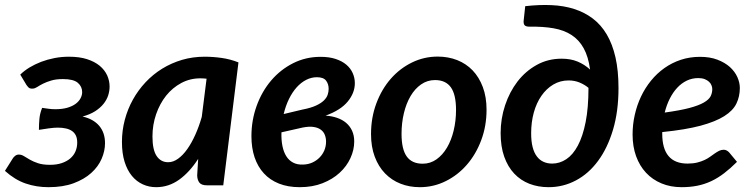

<svg xmlns="http://www.w3.org/2000/svg" viewBox="-35 -750 3050 777"><path d="M47 -448 72.5 -405.5C77.2 -398.8 81.3 -394.7 85 -393C88.7 -391.3 93.2 -390.8 98.5 -391.5C103.8 -391.8 109.7 -394.1 116 -398.2C122.3 -402.4 130.2 -406.8 139.5 -411.5C148.8 -416.2 159.9 -420.4 172.8 -424.2C185.6 -428.1 201.3 -430 220 -430C248 -430 267.9 -425 279.8 -415C291.6 -405 297.5 -392.3 297.5 -377C297.5 -369 295.4 -360.9 291.2 -352.8C287.1 -344.6 280.7 -337.2 272 -330.5C263.3 -323.8 252.1 -318.4 238.2 -314.2C224.4 -310.1 207.8 -308 188.5 -308C179.5 -308 170.7 -308.6 162 -309.8C153.3 -310.9 144.5 -312.2 135.5 -313.5C129.5 -298.5 125.8 -283.8 124.5 -269.2C123.2 -254.8 122.5 -239.8 122.5 -224.5C134.8 -226.5 148.1 -228.5 162.2 -230.5C176.4 -232.5 188.7 -233.5 199 -233.5C211 -233.5 221.8 -232.4 231.5 -230.2C241.2 -228.1 249.4 -224.7 256.2 -220C263.1 -215.3 268.3 -209.2 272 -201.5C275.7 -193.8 277.5 -184.3 277.5 -173C277.5 -160.3 275.2 -148.5 270.5 -137.5C265.8 -126.5 258.8 -117 249.5 -109C240.2 -101 228.7 -94.7 215 -90C201.3 -85.3 185.5 -83 167.5 -83C147.8 -83 131.6 -85.2 118.8 -89.5C105.9 -93.8 95 -98.6 86 -103.8C77 -108.9 69.1 -113.7 62.2 -118C55.4 -122.3 48.3 -124.5 41 -124.5C35.7 -124.5 30.8 -122.8 26.5 -119.5C22.2 -116.2 18.8 -112.5 16.5 -108.5L-15 -58.5C11.7 -34.5 39.5 -17.5 68.5 -7.5C97.5 2.5 128.3 7.5 161 7.5C200.3 7.5 234.3 2.2 263 -8.5C291.7 -19.2 315.4 -33 334.2 -50C353.1 -67 367.1 -86.1 376.2 -107.2C385.4 -128.4 390 -149.5 390 -170.5C390 -198.8 382.2 -222.2 366.5 -240.8C350.8 -259.2 328.3 -271.8 299 -278.5C319 -283.8 335.9 -290.9 349.8 -299.8C363.6 -308.6 374.9 -318.5 383.8 -329.5C392.6 -340.5 398.9 -352 402.8 -364C406.6 -376 408.5 -388 408.5 -400C408.5 -415.3 405.2 -430.2 398.8 -444.8C392.2 -459.2 382.2 -472.2 368.8 -483.5C355.2 -494.8 338.2 -503.8 317.5 -510.5C296.8 -517.2 272.3 -520.5 244 -520.5C224 -520.5 204.5 -518.7 185.5 -515C166.5 -511.3 148.5 -506.2 131.5 -499.8C114.5 -493.2 98.8 -485.6 84.2 -476.8C69.8 -467.9 57.3 -458.3 47 -448Z M868.5 0 930 -497.5C908 -506.2 885.4 -512.2 862.2 -515.5C839.1 -518.8 816 -520.5 793 -520.5C761 -520.5 730.6 -516.2 701.8 -507.8C672.9 -499.2 646.1 -487.3 621.2 -472C596.4 -456.7 574 -438.3 554 -417C534 -395.7 516.9 -372.2 502.8 -346.8C488.6 -321.2 477.7 -294 470 -265C462.3 -236 458.5 -206.2 458.5 -175.5C458.5 -144.8 462.1 -118.1 469.2 -95.2C476.4 -72.4 486.2 -53.4 498.8 -38.2C511.2 -23.1 525.9 -11.7 542.8 -4C559.6 3.7 577.7 7.5 597 7.5C631 7.5 662.2 -2.8 690.5 -23.2C718.8 -43.7 744.3 -71.7 767 -107L763 -41C763 -29.3 765.8 -19.6 771.2 -11.8C776.8 -3.9 787.3 0 803 0ZM645.5 -93.5C625.8 -93.5 610.3 -101.8 599 -118.5C587.7 -135.2 582 -161.5 582 -197.5C582 -229.2 586.9 -259.2 596.8 -287.8C606.6 -316.2 620.1 -341.2 637.2 -362.8C654.4 -384.2 674.8 -401.3 698.5 -414C722.2 -426.7 747.8 -433 775.5 -433C783.5 -433 792 -432.5 801 -431.5L781.5 -277C774.2 -251.3 765.5 -227.3 755.5 -205C745.5 -182.7 734.7 -163.2 723 -146.8C711.3 -130.2 698.9 -117.2 685.8 -107.8C672.6 -98.2 659.2 -93.5 645.5 -93.5Z M1401 -413.5C1401 -427.8 1398.1 -441.5 1392.2 -454.5C1386.4 -467.5 1377.8 -478.8 1366.2 -488.5C1354.8 -498.2 1340.3 -505.8 1323 -511.5C1305.7 -517.2 1285.5 -520 1262.5 -520C1222.2 -520 1184.9 -511.3 1150.8 -494C1116.6 -476.7 1087 -453.2 1062 -423.8C1037 -394.2 1017.5 -360.1 1003.5 -321.2C989.5 -282.4 982.5 -241.5 982.5 -198.5C982.5 -167.2 986.8 -138.8 995.2 -113.5C1003.8 -88.2 1016.2 -66.5 1032.8 -48.5C1049.2 -30.5 1069.7 -16.7 1094 -7C1118.3 2.7 1146.3 7.5 1178 7.5C1212.3 7.5 1243.1 2.2 1270.2 -8.5C1297.4 -19.2 1320.5 -33.2 1339.5 -50.8C1358.5 -68.2 1373.1 -88.1 1383.2 -110.2C1393.4 -132.4 1398.5 -154.8 1398.5 -177.5C1398.5 -193.8 1395.6 -208.3 1389.8 -221C1383.9 -233.7 1375.8 -244.3 1365.5 -253C1355.2 -261.7 1342.9 -268.4 1328.8 -273.2C1314.6 -278.1 1299.2 -281 1282.5 -282C1323.2 -296.7 1353.1 -315.7 1372.2 -339C1391.4 -362.3 1401 -387.2 1401 -413.5ZM1104 -214.5 1190.5 -234C1207.8 -237.3 1222.4 -238.1 1234.2 -236.2C1246.1 -234.4 1255.8 -230.8 1263.2 -225.2C1270.8 -219.8 1276.2 -212.8 1279.5 -204.2C1282.8 -195.8 1284.5 -186.5 1284.5 -176.5C1284.5 -164.5 1282.2 -153 1277.8 -142C1273.2 -131 1266.8 -121.2 1258.5 -112.8C1250.2 -104.2 1240.3 -97.4 1229 -92.2C1217.7 -87.1 1205.2 -84.3 1191.5 -84C1176.2 -83.3 1162.8 -85.9 1151.5 -91.8C1140.2 -97.6 1130.9 -106.2 1123.8 -117.5C1116.6 -128.8 1111.3 -142.7 1108 -159C1104.7 -175.3 1103.3 -193.8 1104 -214.5ZM1247.5 -437.5C1265.2 -437.5 1277.5 -432.9 1284.5 -423.8C1291.5 -414.6 1295 -403.5 1295 -390.5C1295 -382.5 1293.7 -374.5 1291 -366.5C1288.3 -358.5 1283.2 -350.8 1275.5 -343.2C1267.8 -335.8 1257.1 -328.8 1243.2 -322.5C1229.4 -316.2 1211.2 -310.8 1188.5 -306.5L1113 -288.5C1118.3 -310.8 1125.5 -331.2 1134.5 -349.5C1143.5 -367.8 1153.8 -383.5 1165.5 -396.5C1177.2 -409.5 1190 -419.6 1204 -426.8C1218 -433.9 1232.5 -437.5 1247.5 -437.5Z M1675.5 -87.5C1646.5 -87.5 1625 -97.2 1611 -116.8C1597 -136.2 1590 -166.8 1590 -208.5C1590 -237.8 1593.2 -265.7 1599.5 -292C1605.8 -318.3 1614.8 -341.4 1626.5 -361.2C1638.2 -381.1 1652.4 -396.8 1669.2 -408.5C1686.1 -420.2 1704.8 -426 1725.5 -426C1754.2 -426 1775.5 -416.2 1789.5 -396.8C1803.5 -377.2 1810.5 -346.7 1810.5 -305C1810.5 -276 1807.3 -248.3 1801 -222C1794.7 -195.7 1785.7 -172.6 1774 -152.8C1762.3 -132.9 1748.2 -117.1 1731.5 -105.2C1714.8 -93.4 1696.2 -87.5 1675.5 -87.5ZM1664 7.5C1701 7.5 1735.8 -0.6 1768.5 -16.8C1801.2 -32.9 1829.8 -55.1 1854.2 -83.2C1878.8 -111.4 1898.2 -144.6 1912.5 -182.8C1926.8 -220.9 1934 -262 1934 -306C1934 -340.3 1929 -370.8 1919 -397.5C1909 -424.2 1895.2 -446.7 1877.8 -465C1860.2 -483.3 1839.4 -497.2 1815.2 -506.8C1791.1 -516.2 1764.8 -521 1736.5 -521C1699.5 -521 1664.7 -513 1632 -497C1599.3 -481 1570.7 -459 1546.2 -431C1521.8 -403 1502.3 -369.8 1488 -331.5C1473.7 -293.2 1466.5 -251.8 1466.5 -207.5C1466.5 -173.2 1471.5 -142.7 1481.5 -116C1491.5 -89.3 1505.3 -66.8 1523 -48.5C1540.7 -30.2 1561.5 -16.2 1585.5 -6.8C1609.5 2.8 1635.7 7.5 1664 7.5Z M2090.5 -725 2084.5 -669.5C2083.2 -659.8 2084.2 -652.8 2087.5 -648.5C2090.8 -644.2 2097.8 -642 2108.5 -642C2144.8 -642.7 2177.2 -640.5 2205.5 -635.5C2233.8 -630.5 2258.1 -621.4 2278.2 -608.2C2298.4 -595.1 2314.8 -577.2 2327.2 -554.5C2339.8 -531.8 2348.3 -503.2 2353 -468.5C2337.7 -482.5 2320.7 -493.3 2302 -501C2283.3 -508.7 2262 -512.5 2238 -512.5C2201 -512.5 2167.3 -504.1 2137 -487.2C2106.7 -470.4 2080.8 -448 2059.2 -420C2037.8 -392 2021 -359.9 2009 -323.8C1997 -287.6 1991 -250.2 1991 -211.5C1991 -175.2 1995.8 -143.3 2005.5 -116C2015.2 -88.7 2028.7 -65.8 2046 -47.5C2063.3 -29.2 2083.8 -15.4 2107.5 -6.2C2131.2 2.9 2157 7.5 2185 7.5C2224.3 7.5 2261.2 -1.6 2295.5 -19.8C2329.8 -37.9 2359.8 -64.2 2385.2 -98.8C2410.8 -133.2 2430.9 -175.3 2445.8 -225C2460.6 -274.7 2468 -330.8 2468 -393.5C2468 -440.5 2463.9 -481.9 2455.8 -517.8C2447.6 -553.6 2435.8 -584.5 2420.5 -610.5C2405.2 -636.5 2386.4 -657.9 2364.2 -674.8C2342.1 -691.6 2317 -704.5 2289 -713.5C2261 -722.5 2230.3 -727.8 2197 -729.2C2163.7 -730.8 2128.2 -729.3 2090.5 -725ZM2199.5 -88C2186.8 -88 2175.2 -90.3 2164.8 -95C2154.2 -99.7 2145.2 -106.9 2137.8 -116.8C2130.2 -126.6 2124.5 -139.2 2120.5 -154.8C2116.5 -170.2 2114.5 -189 2114.5 -211C2114.5 -240.7 2118.1 -268.5 2125.2 -294.5C2132.4 -320.5 2142.7 -343.1 2156 -362.2C2169.3 -381.4 2185.3 -396.6 2204 -407.8C2222.7 -418.9 2243.3 -424.5 2266 -424.5C2282 -424.5 2296.8 -421.7 2310.5 -416C2324.2 -410.3 2336.2 -403.2 2346.5 -394.5C2346.5 -340.8 2342.7 -294.7 2335 -256C2327.3 -217.3 2316.8 -185.6 2303.5 -160.8C2290.2 -135.9 2274.6 -117.6 2256.8 -105.8C2238.9 -93.9 2219.8 -88 2199.5 -88Z M2959 -394C2959 -408.3 2955.7 -423 2949 -438C2942.3 -453 2932.2 -466.6 2918.8 -478.8C2905.2 -490.9 2888.4 -500.8 2868.2 -508.5C2848.1 -516.2 2824.7 -520 2798 -520C2770.3 -520 2744.4 -516 2720.2 -508C2696.1 -500 2673.9 -488.8 2653.8 -474.5C2633.6 -460.2 2615.5 -443.2 2599.5 -423.5C2583.5 -403.8 2570 -382.3 2559 -359C2548 -335.7 2539.6 -311 2533.8 -285C2527.9 -259 2525 -232.5 2525 -205.5C2525 -173.2 2529.8 -143.9 2539.2 -117.8C2548.8 -91.6 2562.2 -69.2 2579.5 -50.8C2596.8 -32.2 2617.7 -17.9 2642 -7.8C2666.3 2.4 2693.5 7.5 2723.5 7.5C2746.5 7.5 2767.8 5.5 2787.5 1.5C2807.2 -2.5 2825.8 -8.7 2843.5 -17C2861.2 -25.3 2878.5 -36 2895.5 -49C2912.5 -62 2929.8 -77.3 2947.5 -95L2916 -133C2913 -136.3 2909.6 -139 2905.8 -141C2901.9 -143 2898 -144 2894 -144C2887.3 -144 2881.2 -142.6 2875.5 -139.8C2869.8 -136.9 2864.1 -133.5 2858.2 -129.5C2852.4 -125.5 2846.1 -121 2839.2 -116C2832.4 -111 2824.8 -106.5 2816.2 -102.5C2807.8 -98.5 2797.8 -95.1 2786.5 -92.2C2775.2 -89.4 2762.2 -88 2747.5 -88C2679.2 -88 2645 -128.3 2645 -209V-215.5C2707.7 -221.8 2759.2 -230.4 2799.8 -241.2C2840.2 -252.1 2872.3 -265 2896 -280C2919.7 -295 2936.1 -312 2945.2 -331C2954.4 -350 2959 -371 2959 -394ZM2791 -434C2801 -434 2809.6 -432.6 2816.8 -429.8C2823.9 -426.9 2829.8 -423.4 2834.2 -419.2C2838.8 -415.1 2842.1 -410.3 2844.2 -405C2846.4 -399.7 2847.5 -394.5 2847.5 -389.5C2847.5 -379.2 2845.2 -369.5 2840.8 -360.5C2836.2 -351.5 2827.1 -343 2813.2 -335C2799.4 -327 2779.9 -319.7 2754.8 -313C2729.6 -306.3 2696.3 -300.2 2655 -294.5C2660 -314.8 2666.8 -333.6 2675.5 -350.8C2684.2 -367.9 2694.2 -382.7 2705.8 -395C2717.2 -407.3 2730.2 -416.9 2744.5 -423.8C2758.8 -430.6 2774.3 -434 2791 -434Z"/></svg>

Font: Lato
Style: Bold Italic
Weight: 700
Italic angle: -7°
Designer: Lukasz Dziedzic
Foundry: tyPoland Lukasz Dziedzic
Version: Version 2.007; 2014-02-27